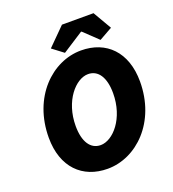

<svg xmlns="http://www.w3.org/2000/svg" viewBox="-150 -949 970 1075"><g transform="rotate(-20 335.0 -411.0)"><path d="M308 12C480 12 644 -144 644 -386C644 -562 542 -662 392 -662C220 -662 56 -506 56 -264C56 -88 158 12 308 12ZM316 -126C256 -126 220 -180 220 -274C220 -424 310 -524 384 -524C444 -524 480 -470 480 -376C480 -226 390 -126 316 -126ZM304 -680 428 -760H432L516 -680L594 -724L530 -834H342L238 -730Z"/></g></svg>

Font: Source Sans Pro Black
Style: Italic
Weight: 900
Italic angle: -11°
Designer: Paul D. Hunt
Foundry: Adobe Systems Incorporated
Version: Version 3.006;hotconv 1.0.111;makeotfexe 2.5.65597